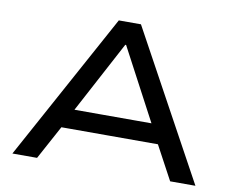

<svg xmlns="http://www.w3.org/2000/svg" viewBox="-77 -805 1102 905"><g transform="rotate(10 474.0 -352.5)"><path d="M36 0 421 -705H527L912 0H791L684 -199L741 -162H205L262 -199L154 0ZM471 -597 276 -231 241 -254H705L669 -231L475 -597Z"/></g></svg>

Font: Nunito Sans 7pt Expanded Medium
Style: Regular
Weight: 500
Width: 7
Designer: Vernon Adams
Foundry: Vernon Adams
Version: Version 3.101;gftools[0.9.27]